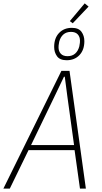

<svg xmlns="http://www.w3.org/2000/svg" viewBox="-40 -1118 603 1138"><path d="M434 0 402 -228H129L18 0H-20L324 -698H372L469 0ZM359 -548 344 -663H339L284 -548L144 -258H399ZM391 -980 374 -993 462 -1098 485 -1079ZM355 -761Q315 -761 298 -784.5Q281 -808 281 -840Q281 -892 310 -922.5Q339 -953 386 -953Q426 -953 443 -929.5Q460 -906 460 -874Q460 -822 431 -791.5Q402 -761 355 -761ZM360 -785Q388 -785 405.5 -800.5Q423 -816 430 -843Q433 -857 433.5 -864.5Q434 -872 434 -877Q434 -900 420.5 -914.5Q407 -929 381 -929Q353 -929 335.5 -913.5Q318 -898 311 -871Q308 -857 307.5 -849.5Q307 -842 307 -837Q307 -814 320.5 -799.5Q334 -785 360 -785Z"/></svg>

Font: IBM Plex Sans Condensed ExtraLight
Style: Italic
Weight: 200
Width: 3
Italic angle: -11°
Designer: Mike Abbink, Paul van der Laan, Pieter van Rosmalen
Foundry: Bold Monday
Version: Version 1.3